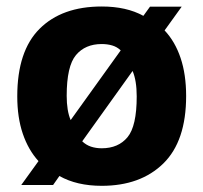

<svg xmlns="http://www.w3.org/2000/svg" viewBox="-20 -576 642 606"><path d="M499.5 -480Q532.5 -445 550 -393Q567.5 -341 567.5 -273Q567.5 -130.5 495.5 -60Q423.5 10.5 301 10.5Q222.5 10.5 167.5 -20.5L147.5 8H47L101.5 -67.5Q69.5 -102.5 52 -153.8Q34.5 -205 34.5 -272Q34.5 -415 105 -485.2Q175.5 -555.5 301 -555.5Q379 -555.5 432.5 -526L453.5 -555H553.5ZM301 -437Q249 -437 219.8 -402.2Q190.5 -367.5 190.5 -273.5Q190.5 -226.5 203 -197L361 -417Q349.5 -428 334.2 -432.5Q319 -437 301 -437ZM301 -108Q353.5 -108 382.5 -143Q411.5 -178 411.5 -271.5Q411.5 -321.5 398.5 -352L239.5 -130Q251.5 -118.5 267 -113.2Q282.5 -108 301 -108Z"/></svg>

Font: Encode Sans
Style: Bold
Weight: 700
Designer: Multiple Designers
Foundry: Impallari Type
Version: Version 3.002; ttfautohint (v1.8.3) -l 8 -r 50 -G 200 -x 14 